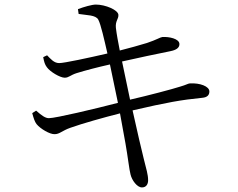

<svg xmlns="http://www.w3.org/2000/svg" viewBox="-20 -778 1040 840"><path d="M121 -283C127 -261 132 -245 140 -235C156 -215 198 -190 219 -191C241 -191 251 -206 288 -219C341 -238 434 -264 505 -282L529 -150C539 -94 546 -32 551 -15C557 11 580 42 601 42C621 42 628 26 628 11C628 -15 620 -38 609 -83C599 -122 581 -201 560 -295C711 -330 773 -341 864 -350C890 -352 896 -365 896 -378C896 -400 855 -416 810 -413C801 -412 796 -407 768 -399C734 -388 628 -360 549 -342L514 -509C575 -523 670 -543 725 -554C750 -559 765 -568 765 -585C765 -609 719 -618 690 -616C681 -615 665 -604 623 -590C587 -579 547 -568 504 -557C496 -599 491 -624 487 -656C484 -687 499 -694 498 -713C497 -734 442 -758 399 -758C383 -758 347 -748 321 -738L324 -717C359 -711 399 -713 410 -692C421 -672 436 -605 450 -544C368 -525 261 -502 239 -502C216 -502 202 -520 186 -536L169 -528C173 -507 176 -496 185 -484C199 -464 243 -438 263 -438C281 -438 287 -449 315 -458C354 -470 407 -484 461 -496L496 -328C396 -302 223 -261 194 -261C179 -261 164 -271 138 -294Z"/></svg>

Font: Harano Aji Mincho TW
Style: Regular
Weight: 400
Foundry: Masamichi Hosoda
Version: HaranoAjiMinchoTW-Regular version 20230610;ttx 4.39.4